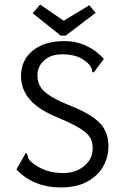

<svg xmlns="http://www.w3.org/2000/svg" viewBox="-20 -811 540 841"><path d="M52 -69 88 -132 92 -141 99 -137Q100 -134 101.5 -127Q103 -120 106.5 -113.5Q110 -107 118 -101Q174 -53 257 -53Q312 -53 349 -84Q386 -115 386 -160Q386 -189 374.5 -208.5Q363 -228 333 -247Q303 -266 243 -292Q151 -328 111.5 -374Q72 -420 72 -477Q72 -547 123 -589Q174 -631 262 -631Q313 -631 357.5 -610.5Q402 -590 435 -553L390 -493L384 -497Q384 -499 382.5 -506Q381 -513 377 -519.5Q373 -526 366 -533Q343 -555 316 -564Q289 -573 251 -573Q203 -573 173.5 -546.5Q144 -520 144 -482Q144 -453 156.5 -431.5Q169 -410 202 -389.5Q235 -369 298 -344Q387 -307 421 -268Q455 -229 455 -170Q455 -124 432.5 -83Q410 -42 363 -16Q316 10 247 10Q126 10 52 -69ZM123 -753 156 -791 259 -720 371 -788 399 -755 268 -655H246Z"/></svg>

Font: Vazir Code
Style: Code
Weight: 400
Foundry: DejaVu fonts team - Redesigned by Saber Rastikerdar
Version: Version 1.1.2